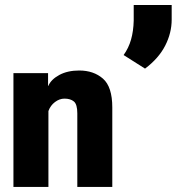

<svg xmlns="http://www.w3.org/2000/svg" viewBox="-20 -733 734 753"><path d="M32.7 0H169.9V-297.4Q177.7 -319.3 195.6 -332.8Q213.4 -346.2 232.9 -346.2Q256.3 -346.2 269.8 -335Q283.2 -323.7 283.2 -288.6V0H420.4V-311.5Q420.4 -392.6 383.8 -424.6Q347.2 -456.5 290.5 -456.5Q245.1 -456.5 212.6 -439Q180.2 -421.4 169.4 -396H168.5V-446.3H32.7ZM653.3 -713.4H504.4V-652.3Q503.4 -610.8 493.9 -577.6Q484.4 -544.4 464.8 -517.1L548.8 -463.9Q602.1 -503.9 627.7 -553.7Q653.3 -603.5 653.3 -656.2Z"/></svg>

Font: Roboto Flex Super Cond Bold
Style: Regular
Weight: 700
Width: 3
Designer: Berlow after Robertson
Foundry: Google
Version: Version 3.000